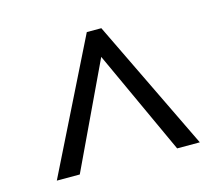

<svg xmlns="http://www.w3.org/2000/svg" viewBox="-73 -812 738 638"><g transform="rotate(-15 296.0 -493.5)"><path d="M273 -719H323L541 -268H463L298 -627L128 -268H49Z"/></g></svg>

Font: loriya25
Style: Book
Weight: 400
Designer: Jelle Bosma - Monotype Design Team
Foundry: Monotype Imaging Inc.
Version: Version 2.003